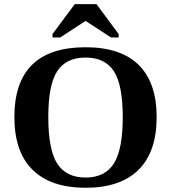

<svg xmlns="http://www.w3.org/2000/svg" viewBox="-20 -888 818 918"><path d="M210.9 -328.1Q210.9 -172.4 253.7 -105.7Q296.4 -39.1 389.2 -39.1Q481.4 -39.1 524.2 -106Q566.9 -172.9 566.9 -328.1Q566.9 -482.9 524.2 -547.9Q481.4 -612.8 389.2 -612.8Q296.4 -612.8 253.7 -547.9Q210.9 -482.9 210.9 -328.1ZM48.8 -328.1Q48.8 -662.1 389.2 -662.1Q557.1 -662.1 643.1 -577.4Q729 -492.7 729 -328.1Q729 -161.6 642.1 -75.9Q555.2 9.8 389.2 9.8Q223.6 9.8 136.2 -75.7Q48.8 -161.1 48.8 -328.1ZM231 -709V-725.1L337.4 -868.2H441.4L547.4 -725.1V-709H510.3L389.2 -788.1L268.1 -709Z"/></svg>

Font: Liberation Serif
Style: Bold
Weight: 700
Designer: Steve Matteson
Foundry: Ascender Corporation
Version: Version 2.1.5